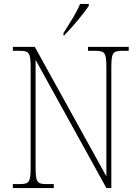

<svg xmlns="http://www.w3.org/2000/svg" viewBox="-20 -951 708 971"><path d="M301 -784V-771H304C344 -811 406 -886 429 -921V-931H385C367 -886 330 -830 301 -784ZM45 0H252V-20H216C166 -20 160 -31 160 -108V-648L518 0H543V-606C543 -683 549 -694 599 -694H631V-714H425V-694H462C512 -694 518 -683 518 -606V-59L156 -714H45V-694H79C129 -694 135 -683 135 -606V-108C135 -31 129 -20 79 -20H45Z"/></svg>

Font: Noto Serif Devanagari SemiCondensed Thin
Style: Regular
Weight: 100
Width: 4
Designer: Universal Thirst, Indian Type Foundry and the Monotype Design Team
Foundry: Monotype Imaging Inc.
Version: Version 2.004